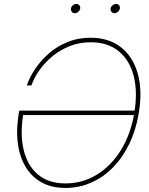

<svg xmlns="http://www.w3.org/2000/svg" viewBox="-20 -925 741 955"><path d="M305.2 9.8Q215.8 9.8 158 -36.9Q100.1 -83.5 77.9 -165.5Q55.7 -247.6 72.3 -353.5L75.7 -375H657.2L653.8 -352.5H85L95.7 -357.4Q79.1 -256.3 97.9 -178.5Q116.7 -100.6 169.2 -56.6Q221.7 -12.7 305.2 -12.7Q391.1 -12.7 462.6 -56.9Q534.2 -101.1 582.5 -180.2Q630.9 -259.3 647.9 -363.3Q665.5 -468.8 644.8 -547.9Q624 -627 569.6 -670.9Q515.1 -714.8 431.2 -714.8Q375 -714.8 326.7 -695.6Q278.3 -676.3 240 -644.5Q201.7 -612.8 175.3 -575Q148.9 -537.1 136.2 -500H113.3Q126.5 -539.1 153.8 -580.6Q181.2 -622.1 221.4 -657.7Q261.7 -693.4 314.5 -715.3Q367.2 -737.3 430.7 -737.3Q521 -737.3 581.1 -690.4Q641.1 -643.6 665 -559.6Q689 -475.6 670.4 -363.3Q656.7 -279.8 624 -211.4Q591.3 -143.1 543.2 -93.5Q495.1 -43.9 434.6 -17.1Q374 9.8 305.2 9.8ZM549.3 -859.4Q540 -859.4 534.4 -866.2Q528.8 -873 530.3 -882.8Q531.7 -892.1 539.8 -898.7Q547.9 -905.3 557.1 -905.3Q566.9 -905.3 572.3 -898.7Q577.6 -892.1 576.2 -882.8Q574.2 -873 566.4 -866.2Q558.6 -859.4 549.3 -859.4ZM352.1 -859.4Q342.8 -859.4 337.2 -866.2Q331.5 -873 333 -882.8Q334.5 -892.1 342.5 -898.7Q350.6 -905.3 359.9 -905.3Q369.6 -905.3 375 -898.7Q380.4 -892.1 378.9 -882.8Q377 -873 369.1 -866.2Q361.3 -859.4 352.1 -859.4Z"/></svg>

Font: Inter 28pt Thin
Style: Italic
Weight: 250
Italic angle: -9.3988°
Designer: Rasmus Andersson
Foundry: rsms
Version: Version 4.001;git-66647c0bb